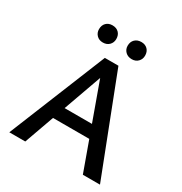

<svg xmlns="http://www.w3.org/2000/svg" viewBox="-193 -986 1065 1126"><g transform="rotate(30 339.0 -423.0)"><path d="M530 0 313 -601H355L140 0H32L299 -658H391L646 0ZM150 -201 181 -285H469L514 -201ZM243 -730Q217 -730 201 -746.5Q185 -763 185 -787Q185 -814 201 -830Q217 -846 243 -846Q270 -846 286 -830Q302 -814 302 -787Q302 -763 286 -746.5Q270 -730 243 -730ZM439 -730Q412 -730 395.5 -746.5Q379 -763 379 -787Q379 -814 395.5 -830Q412 -846 439 -846Q465 -846 481 -830Q497 -814 497 -787Q497 -763 481 -746.5Q465 -730 439 -730Z"/></g></svg>

Font: Ysabeau Infant SemiBold
Style: Regular
Weight: 600
Designer: Christian Thalmann (Catharsis Fonts)
Version: Version 2.002; featfreeze: ss01,ss02,lnum